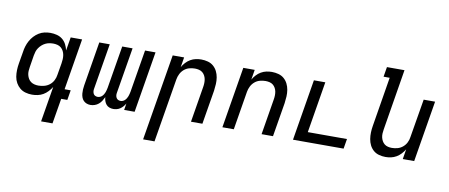

<svg xmlns="http://www.w3.org/2000/svg" viewBox="-78 -1064 3757 1607"><g transform="rotate(10 1800.0 -260.0)"><path d="M251 -76Q275 -76 300 -82.5Q325 -89 345.5 -105Q366 -121 378 -144.5Q390 -168 393 -192L410 -292Q413 -310 414 -328.5Q415 -347 412 -364.5Q409 -382 401 -397.5Q393 -413 380 -424Q367 -435 349.5 -439.5Q332 -444 314 -444Q297 -444 280 -441Q263 -438 247 -430Q231 -422 217.5 -410Q204 -398 193.5 -382.5Q183 -367 178 -350.5Q173 -334 170 -317L154 -217Q151 -200 150 -182.5Q149 -165 153 -148.5Q157 -132 165.5 -117.5Q174 -103 187.5 -93.5Q201 -84 217.5 -80Q234 -76 251 -76ZM326 215 376 -86Q363 -65 345 -46Q327 -27 305.5 -14.5Q284 -2 259.5 3Q235 8 212 8Q183 8 156 0.5Q129 -7 108.5 -24Q88 -41 74.5 -65Q61 -89 56.5 -116.5Q52 -144 53 -173Q54 -202 59 -231L76 -331Q79 -355 86.5 -379.5Q94 -404 106.5 -427Q119 -450 137 -469.5Q155 -489 177.5 -503Q200 -517 225 -522.5Q250 -528 275 -528Q303 -528 330 -521Q357 -514 377.5 -497.5Q398 -481 410.5 -457Q423 -433 429 -406L448 -520H545L473 -84H525L511 0H459L423 215Z M708 8Q691 8 675.5 2Q660 -4 649 -15.5Q638 -27 632.5 -42.5Q627 -58 625.5 -75Q624 -92 625 -109Q626 -126 629 -144L691 -520H780L715 -129Q713 -118 714.5 -107Q716 -96 721 -87Q726 -78 736 -73.5Q746 -69 757 -69Q766 -69 776 -73Q786 -77 793.5 -84.5Q801 -92 806.5 -101Q812 -110 815.5 -119.5Q819 -129 821.5 -139Q824 -149 826 -159L886 -520H974L909 -129Q907 -118 908.5 -107Q910 -96 915.5 -87Q921 -78 930.5 -73.5Q940 -69 951 -69Q961 -69 970.5 -73Q980 -77 987.5 -84.5Q995 -92 1000.5 -101Q1006 -110 1009.5 -119.5Q1013 -129 1015.5 -139Q1018 -149 1020 -159L1080 -520H1169L1083 0H994L1003 -56Q995 -42 984.5 -30Q974 -18 961 -9Q948 0 932.5 4Q917 8 903 8Q885 8 869 2Q853 -4 842.5 -16.5Q832 -29 826.5 -45Q821 -61 820 -78Q812 -61 802 -45Q792 -29 777 -16.5Q762 -4 744 2Q726 8 709 8Z M1193 215 1315 -520H1412L1398 -435Q1410 -456 1427 -474.5Q1444 -493 1465.5 -505.5Q1487 -518 1510.5 -523Q1534 -528 1557 -528Q1586 -528 1613.5 -520.5Q1641 -513 1661 -495.5Q1681 -478 1693 -454Q1705 -430 1709.5 -402.5Q1714 -375 1712.5 -346.5Q1711 -318 1707 -289L1659 0H1562L1612 -303Q1615 -320 1615.5 -337.5Q1616 -355 1613 -371Q1610 -387 1602 -401.5Q1594 -416 1581.5 -426Q1569 -436 1552 -440Q1535 -444 1518 -444Q1494 -444 1470 -437.5Q1446 -431 1426.5 -414.5Q1407 -398 1395.5 -375Q1384 -352 1380 -328L1290 215Z M1829 0 1915 -520H2012L1998 -435Q2010 -456 2027 -474.5Q2044 -493 2065.5 -505.5Q2087 -518 2110.5 -523Q2134 -528 2157 -528Q2186 -528 2213.5 -520.5Q2241 -513 2261 -495.5Q2281 -478 2293 -454Q2305 -430 2309.5 -402.5Q2314 -375 2312.5 -346.5Q2311 -318 2307 -289L2259 0H2162L2212 -303Q2215 -320 2215.5 -337.5Q2216 -355 2213 -371Q2210 -387 2202 -401.5Q2194 -416 2181.5 -426Q2169 -436 2152 -440Q2135 -444 2118 -444Q2094 -444 2070 -437.5Q2046 -431 2026.5 -414.5Q2007 -398 1995.5 -375Q1984 -352 1980 -328L1926 0Z M2429 0 2515 -520H2612L2540 -84H2873L2859 0Z M3216 8Q3187 8 3160 0.5Q3133 -7 3113 -24.5Q3093 -42 3081 -66Q3069 -90 3064.5 -117.5Q3060 -145 3061 -173.5Q3062 -202 3067 -231L3136 -651H3084L3098 -735H3247L3162 -217Q3159 -200 3158 -182.5Q3157 -165 3160.5 -149Q3164 -133 3172 -118.5Q3180 -104 3192.5 -94Q3205 -84 3221.5 -80Q3238 -76 3255 -76Q3279 -76 3303 -82.5Q3327 -89 3347 -105.5Q3367 -122 3378.5 -145Q3390 -168 3393 -192L3448 -520H3545L3459 0H3362L3376 -85Q3363 -64 3346 -45.5Q3329 -27 3307.5 -14.5Q3286 -2 3262.5 3Q3239 8 3216 8Z"/></g></svg>

Font: Iosevka Medium Extended
Style: Italic
Weight: 500
Width: 7
Italic angle: -9°
Monospace: yes
Designer: Belleve Invis
Foundry: Belleve Invis
Version: Version 32.5.0; ttfautohint (v1.8.4)